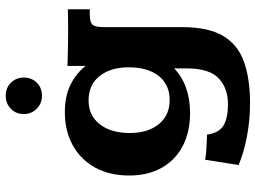

<svg xmlns="http://www.w3.org/2000/svg" viewBox="-134 -572 915 688"><g transform="rotate(-90 324.0 -228.5)"><path d="M295.9 209.5Q238.3 209.5 180.4 198.7Q122.6 188 76.2 168.5L95.2 48.3Q105 50.8 126.7 52.5Q148.4 54.2 166.7 54.7Q185.1 55.2 185.1 55.2Q191.4 99.6 218.8 115Q246.1 130.4 294.4 130.4Q350.6 130.4 386 97.9Q421.4 65.4 422.4 -13.7Q422.4 -14.6 422.4 -21.7Q422.4 -28.8 422.4 -37.8Q422.4 -46.9 422.4 -54.2Q422.4 -61.5 422.4 -62.5Q392.6 -33.7 351.8 -19.5Q311 -5.4 263.2 -5.4Q194.8 -5.4 144.3 -31.7Q93.8 -58.1 66.2 -107.2Q38.6 -156.2 38.6 -223.6Q38.6 -293.9 67.1 -345.7Q95.7 -397.5 147 -425.8Q198.2 -454.1 265.6 -454.1Q322.8 -454.1 363.8 -433.8Q404.8 -413.6 431.2 -379.9V-444.8Q460.9 -443.8 490.7 -443.1Q520.5 -442.4 551.8 -442.4Q577.6 -442.4 596.4 -442.6Q615.2 -442.9 634.3 -443.4V-364.7Q626.5 -364.7 622.1 -365Q617.7 -365.2 612.8 -364.7Q585.9 -364.3 578.1 -354Q570.3 -343.8 570.3 -313V-33.7Q570.3 59.6 539.1 112.5Q507.8 165.5 446.8 187.5Q385.7 209.5 295.9 209.5ZM309.1 -78.6Q364.3 -78.6 395.3 -117.7Q426.3 -156.7 426.3 -225.6Q426.3 -290 395 -329.6Q363.8 -369.1 307.6 -369.1Q253.9 -369.1 222.4 -329.1Q190.9 -289.1 190.9 -221.2Q190.9 -156.2 222.7 -117.4Q254.4 -78.6 309.1 -78.6ZM324.7 -536.1Q296.4 -536.1 277.6 -555.2Q258.8 -574.2 258.8 -601.6Q258.8 -628.9 277.6 -647.5Q296.4 -666 324.7 -666Q353 -666 371.3 -647.2Q389.6 -628.4 389.6 -601.1Q389.6 -573.2 371.3 -554.7Q353 -536.1 324.7 -536.1Z"/></g></svg>

Font: Kameron
Style: Regular
Weight: 400
Designer: Vernon Adams
Foundry: Vernon Adams
Version: Version 1.100